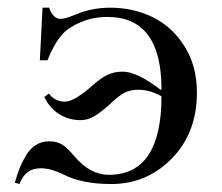

<svg xmlns="http://www.w3.org/2000/svg" viewBox="-20 -459 562 487"><path d="M17.6 4.4Q23.9 -18.1 30.3 -33.7Q36.6 -49.3 46.9 -66.2Q57.1 -83 71.8 -91.8Q86.4 -100.6 105 -100.6Q125 -100.6 138.4 -91.8Q151.9 -83 168.9 -62.5Q208.5 -15.6 255.9 -15.6Q389.6 -15.6 389.6 -214.8Q359.9 -231.4 330.6 -231.4Q308.6 -231.4 293 -222.2Q277.3 -212.9 257.3 -193.4Q236.8 -174.8 220 -164.6Q203.1 -154.3 184.1 -154.3Q155.3 -154.3 131.1 -168.9Q106.9 -183.6 92.3 -212.9L104 -221.7Q119.1 -201.2 144.5 -201.2Q168.9 -201.2 216.3 -243.7Q235.4 -260.7 252.4 -269Q269.5 -277.3 291.5 -277.3Q327.6 -277.3 387.7 -231L389.6 -232.4Q389.6 -416 252.9 -416Q215.8 -416 184.8 -402.8Q153.8 -389.6 138.7 -372.6Q116.2 -346.7 100.6 -306.2H81.1L87.9 -439.5H104.5Q114.7 -411.1 133.8 -411.1Q145 -411.1 169.9 -421.4Q212.9 -439.5 258.8 -439.5Q318.4 -439.5 367.7 -415.3Q417 -391.1 448.2 -341.3Q479.5 -291.5 479.5 -224.1Q479.5 -122.1 416 -57.1Q352.5 7.8 262.2 7.8Q189.5 7.8 142.6 -15.6Q109.9 -32.2 83.5 -32.2Q63.5 -32.2 50.5 -22.7Q37.6 -13.2 29.3 7.8Z"/></svg>

Font: Theano Didot
Style: Regular
Weight: 400
Designer: Alexey Kryukov
Version: Version 2.0